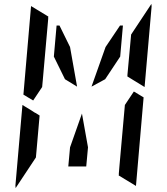

<svg xmlns="http://www.w3.org/2000/svg" viewBox="-20 -992 856 984"><path d="M649 -782 652 -815 756 -972Q757 -968 757 -959L721 -546L633 -600V-607ZM270 -861H285L339 -751L375 -548L313 -586L256 -702ZM716 -493 677 -41Q677 -41 677 -39L588 -93L589 -95V-103L592 -139L599 -218L620 -454L666 -523ZM100 -507 139 -959Q139 -959 139 -961L228 -907L227 -905V-895L224 -861L217 -782L199 -578L196 -546L150 -477ZM167 -218 164 -185 60 -28Q59 -32 59 -41L95 -454L141 -426L161 -413V-414L183 -400ZM449 -548 521 -751 595 -861H610L596 -702L519 -586ZM431 -237 422 -139H330L339 -237L400 -410Z"/></svg>

Font: DSEG14 Modern Mini
Style: Italic
Weight: 400
Italic angle: -5°
Designer: Keshikan(Twitter:@keshinomi_88pro)
Version: Version 0.46